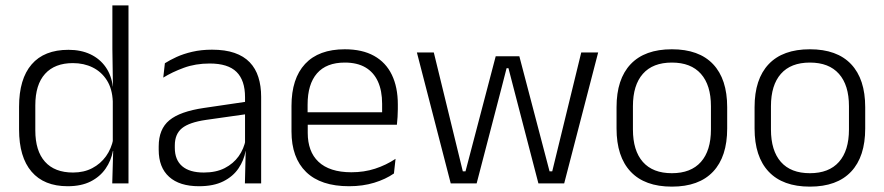

<svg xmlns="http://www.w3.org/2000/svg" viewBox="-20 -683 3292 715"><path d="M232 10.5Q144 10.5 97.5 -43.8Q51 -98 51 -201V-285.5Q51 -389 97.8 -443.2Q144.5 -497.5 235 -497.5Q281.5 -497.5 316.8 -480.8Q352 -464 373.5 -433.2Q395 -402.5 400 -361H420L400 -305.5Q398 -352.5 378 -384Q358 -415.5 325.2 -431.8Q292.5 -448 251.5 -448Q184 -448 147.8 -408Q111.5 -368 111.5 -290.5V-197.5Q111.5 -121 147.5 -80.8Q183.5 -40.5 252 -40.5Q292.5 -40.5 323.5 -56.8Q354.5 -73 374.8 -101.2Q395 -129.5 402 -166L418 -121H400.5Q394 -85 373.2 -55Q352.5 -25 317.5 -7.2Q282.5 10.5 232 10.5ZM398 0 401.5 -122 400 -142V-347.5L400.5 -362L398.5 -500.5V-663H458.5V0Z M892 0 895 -121.5 892.5 -131V-288.5V-321Q892.5 -384 860.8 -415.2Q829 -446.5 761 -446.5Q708 -446.5 664.5 -430.5Q621 -414.5 588 -394L594 -447.5Q612 -459 637.5 -470.8Q663 -482.5 696.2 -490.2Q729.5 -498 769.5 -498Q818.5 -498 853.2 -486Q888 -474 910 -451Q932 -428 942.2 -395.5Q952.5 -363 952.5 -322.5V0ZM721 10.5Q648.5 10.5 609.8 -24.5Q571 -59.5 571 -125V-138Q571 -202.5 610.8 -235.2Q650.5 -268 739.5 -281L902.5 -305L905.5 -259L747 -236.5Q685 -227.5 658 -205.8Q631 -184 631 -141.5V-132.5Q631 -87.5 658.5 -64Q686 -40.5 739 -40.5Q784.5 -40.5 816.8 -57Q849 -73.5 868.8 -101.2Q888.5 -129 895 -163.5L907 -120.5H894.5Q888.5 -86 868.2 -56Q848 -26 811.8 -7.8Q775.5 10.5 721 10.5Z M1280 10.5Q1174.5 10.5 1120 -42.5Q1065.5 -95.5 1065.5 -193.5V-288.5Q1065.5 -390.5 1116.2 -445Q1167 -499.5 1264 -499.5Q1329 -499.5 1373 -475Q1417 -450.5 1439.2 -404.5Q1461.5 -358.5 1461.5 -294V-276.5Q1461.5 -262 1460.5 -247.5Q1459.5 -233 1458 -218.5H1402Q1403 -240.5 1403 -260.2Q1403 -280 1403 -296.5Q1403 -345.5 1387.2 -379.8Q1371.5 -414 1340.8 -432Q1310 -450 1264 -450Q1195.5 -450 1160.5 -409.8Q1125.5 -369.5 1125.5 -293.5V-246L1126 -238V-187.5Q1126 -154 1135.8 -127Q1145.5 -100 1165.8 -80.8Q1186 -61.5 1216.8 -51.5Q1247.5 -41.5 1288.5 -41.5Q1336 -41.5 1376.8 -54.8Q1417.5 -68 1453 -91.5L1447 -37Q1416 -15.5 1373.5 -2.5Q1331 10.5 1280 10.5ZM1097 -218.5V-265H1444.5V-218.5Z M1658.5 0 1532.5 -487.5H1595.5L1703.5 -45H1713.5L1826 -473.5H1914L2026.5 -45H2036.5L2144.5 -487.5H2207.5L2081 0H1985L1892 -357.5L1873.5 -429H1866.5L1848 -357L1755 0Z M2482 12Q2381 12 2328.5 -43.8Q2276 -99.5 2276 -204.5V-284Q2276 -388.5 2328.5 -444Q2381 -499.5 2482 -499.5Q2583 -499.5 2635.5 -444Q2688 -388.5 2688 -284V-204.5Q2688 -99.5 2635.5 -43.8Q2583 12 2482 12ZM2482 -38Q2553 -38 2590.2 -80Q2627.5 -122 2627.5 -201V-287.5Q2627.5 -366 2590.2 -408Q2553 -450 2482 -450Q2411 -450 2374 -408Q2337 -366 2337 -287.5V-201Q2337 -122 2374 -80Q2411 -38 2482 -38Z M2996 12Q2895 12 2842.5 -43.8Q2790 -99.5 2790 -204.5V-284Q2790 -388.5 2842.5 -444Q2895 -499.5 2996 -499.5Q3097 -499.5 3149.5 -444Q3202 -388.5 3202 -284V-204.5Q3202 -99.5 3149.5 -43.8Q3097 12 2996 12ZM2996 -38Q3067 -38 3104.2 -80Q3141.5 -122 3141.5 -201V-287.5Q3141.5 -366 3104.2 -408Q3067 -450 2996 -450Q2925 -450 2888 -408Q2851 -366 2851 -287.5V-201Q2851 -122 2888 -80Q2925 -38 2996 -38Z"/></svg>

Font: Anek Odia Medium Light
Style: Regular
Weight: 300
Version: Version 1.003